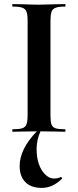

<svg xmlns="http://www.w3.org/2000/svg" viewBox="-20 -645 382 940"><path d="M297.9 0Q265.6 0 249 -1L178.2 -2Q159.2 40 159.2 84Q159.2 127.9 170.7 159.4Q182.1 190.9 202.1 210Q222.2 229 243.2 229Q264.2 229 275.9 222.2H277.8Q280.8 222.2 283.4 225.1Q286.1 228 283.2 230Q238.3 274.9 184.8 274.9Q131.3 274.9 103.8 246.3Q76.2 217.8 76.2 168Q76.2 85 160.2 -2L92.8 -1Q73.7 0 42 0Q40 0 40 -6.1Q40 -12.2 42 -12.2Q74.2 -12.2 89.1 -17.1Q104 -22 109.6 -36.4Q115.2 -50.8 115.2 -81.1V-543.9Q115.2 -573.7 109.6 -587.9Q104 -602.1 89.1 -607.4Q74.2 -612.8 42 -612.8Q40 -612.8 40 -618.9Q40 -625 42 -625L96.2 -624Q142.1 -622.1 171.4 -622.1Q200.7 -622.1 247.1 -624L297.9 -625Q300.8 -625 300.8 -618.9Q300.8 -612.8 297.9 -612.8Q267.1 -612.8 252 -606.9Q236.8 -601.1 231.9 -586.4Q227.1 -571.8 227.1 -542V-81.1Q227.1 -50.3 231.9 -36.1Q236.8 -22 251.5 -17.1Q266.1 -12.2 297.9 -12.2Q300.8 -12.2 300.8 -6.1Q300.8 0 297.9 0Z"/></svg>

Font: Cormorant-Bold
Style: Bold
Weight: 700
Designer: Christian Thalmann (Catharsis Fonts)
Version: Version 3.000